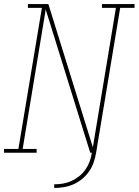

<svg xmlns="http://www.w3.org/2000/svg" viewBox="-38 -755 685 949"><path d="M230 174V156Q251 156 272.5 152.5Q294 149 315 139.5Q336 130 354 115.5Q372 101 385 82Q398 63 405.5 42Q413 21 416 0H408L188 -708L74 -19H143V0H-18V-19H53L169 -716H100V-735H201L421 -27L535 -716H466V-735H627V-716H556L437 0Q433 24 425 47.5Q417 71 402.5 92Q388 113 368 129.5Q348 146 325 156Q302 166 277.5 170Q253 174 230 174Z"/></svg>

Font: Iosevka Slab Thin Extended
Style: Italic
Weight: 100
Width: 7
Italic angle: -9°
Monospace: yes
Designer: Belleve Invis
Foundry: Belleve Invis
Version: Version 11.1.0; ttfautohint (v1.8.3)